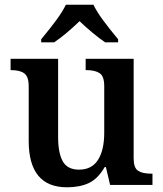

<svg xmlns="http://www.w3.org/2000/svg" viewBox="-20 -786 692 816"><path d="M102 -187V-419Q102 -460 83.5 -474Q65 -488 27 -488H25V-536H227V-204Q227 -135 247 -100Q267 -65 316 -65Q370 -65 396.5 -106.5Q423 -148 423 -222V-420Q423 -462 403.5 -475Q384 -488 347 -488H344V-536H548V-113Q548 -73 566.5 -60.5Q585 -48 622 -48H628V0H448L430 -76H425Q396 -26 357.5 -8Q319 10 265 10Q102 10 102 -187ZM155 -619Q194 -666 220 -701.5Q246 -737 260 -766H377Q391 -737 417 -701.5Q443 -666 482 -619V-606H427Q403 -622 372.5 -647.5Q342 -673 318 -696Q258 -638 210 -606H155Z"/></svg>

Font: Noto Serif SemiBold
Style: Regular
Weight: 600
Designer: Monotype Design Team
Foundry: Monotype Imaging Inc.
Version: Version 1.001